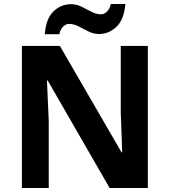

<svg xmlns="http://www.w3.org/2000/svg" viewBox="-20 -945 853 965"><path d="M723 0H531L220 -540H216Q218 -489 220.5 -438Q223 -387 225 -336V0H90V-714H281L591 -179H594Q593 -212 592 -245Q591 -278 589.5 -310.5Q588 -343 587 -376V-714H723ZM205 -773Q211 -851 248.5 -887.5Q286 -924 338 -924Q365 -924 390.5 -911Q416 -898 440.5 -885.5Q465 -873 488 -873Q503 -873 517 -886Q531 -899 537 -925H610Q604 -848 566 -811Q528 -774 477 -774Q451 -774 425.5 -786.5Q400 -799 375.5 -812Q351 -825 327 -825Q312 -825 298 -812Q284 -799 278 -773Z"/></svg>

Font: Noto Sans Kawi
Style: Bold
Weight: 700
Designer: Fadhl Haqq
Version: Version 1.000